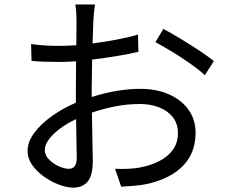

<svg xmlns="http://www.w3.org/2000/svg" viewBox="-20 -819 1040 871"><path d="M721.2 -688Q756.3 -668.9 800.5 -642.3Q844.7 -615.7 885 -588.9Q925.3 -562 950.2 -542L909.2 -478Q884.3 -501.5 843.8 -530Q803.2 -558.6 760 -584.7Q716.8 -610.8 685.1 -627.9ZM325.2 -278.8Q264.2 -250.5 223.6 -211.2Q183.1 -171.9 183.1 -138.2Q183.1 -115.2 202.1 -95.7Q221.2 -76.2 246.8 -64.7Q272.5 -53.2 292 -53.2Q328.1 -53.2 328.1 -102.1ZM121.1 -619.1Q162.1 -613.8 191.7 -612.3Q221.2 -610.8 249 -610.8Q284.2 -610.8 326.2 -613.8L327.1 -728Q327.1 -743.2 325.7 -764.6Q324.2 -786.1 321.8 -798.8H411.1Q408.7 -785.6 406.7 -766.4Q404.8 -747.1 403.8 -730L399.9 -622.1Q454.6 -628.9 509 -639.2Q563.5 -649.4 606 -662.1L607.9 -584Q564 -573.7 508.3 -564.5Q452.6 -555.2 397.9 -548.8L396 -414.1V-378.9Q513.2 -416 616.2 -416Q689 -416 745.6 -391.4Q802.2 -366.7 834.7 -321.8Q867.2 -276.9 867.2 -216.8Q867.2 -126.5 812 -68.6Q756.8 -10.7 653.8 14.2Q620.1 21.5 588.1 23.9Q556.2 26.4 529.8 27.8L502 -53.2Q529.8 -52.2 560.5 -53.2Q591.3 -54.2 619.1 -60.1Q663.1 -68.4 701.4 -87.6Q739.7 -106.9 763.4 -138.4Q787.1 -169.9 787.1 -215.8Q787.1 -258.3 763.9 -287.6Q740.7 -316.9 701.7 -332Q662.6 -347.2 615.2 -347.2Q558.6 -347.2 504.9 -336.9Q451.2 -326.7 397 -308.1L400.9 -90.8Q400.9 -21.5 377.2 5.4Q353.5 32.2 313 32.2Q283.7 32.2 248 18.8Q212.4 5.4 179.7 -17.6Q147 -40.5 126 -70.6Q105 -100.6 105 -133.8Q105 -175.3 135.7 -216.6Q166.5 -257.8 216.6 -293.2Q266.6 -328.6 324.2 -353V-410.2L325.2 -541Q283.2 -538.1 251 -538.1Q208 -538.1 178.2 -539.1Q148.4 -540 123 -543Z"/></svg>

Font: Source Han Sans CN
Style: Regular
Weight: 400
Designer: Ryoko NISHIZUKA  (kana, bopomofo & ideographs); Paul D. Hunt (Latin, Greek & Cyrillic); Sandoll Communications , Soo-you
Foundry: Adobe
Version: Version 2.004;hotconv 1.0.118;makeotfexe 2.5.65603